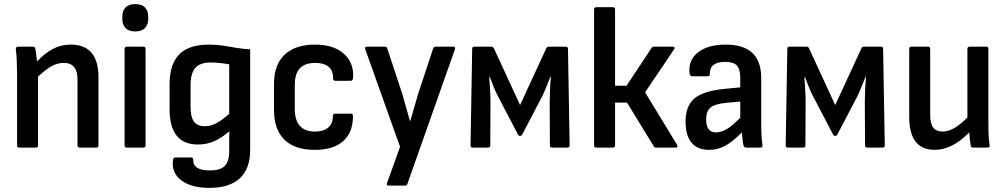

<svg xmlns="http://www.w3.org/2000/svg" viewBox="-20 -718 4891 934"><path d="M74 0Q63 0 63 -11V-366Q63 -393 61.5 -425.5Q60 -458 57 -477Q56 -491 68 -491H141Q150 -491 152 -480Q154 -471 156 -454Q158 -437 160 -419Q200 -461 239 -481Q278 -501 324 -501Q459 -501 459 -342V-11Q459 0 449 0H368Q357 0 357 -11V-332Q357 -412 290 -412Q261 -412 232.5 -397Q204 -382 165 -345V-11Q165 0 155 0Z M597 0Q586 0 586 -11V-480Q586 -491 597 -491H678Q688 -491 688 -480V-11Q688 0 678 0ZM638 -565Q606 -565 590.5 -582Q575 -599 575 -625V-638Q575 -665 590.5 -681.5Q606 -698 638 -698Q670 -698 685.5 -681.5Q701 -665 701 -638V-625Q701 -599 685.5 -582Q670 -565 638 -565Z M1000 196Q911 196 863 160Q815 124 821 65Q822 48 833 48H911Q920 48 920 62Q920 111 1001 111Q1052 111 1073.5 89Q1095 67 1095 16V-17Q1095 -33 1095 -48.5Q1095 -64 1096 -79H1095Q1057 -46 1020.5 -30.5Q984 -15 943 -15Q805 -15 805 -187V-309Q805 -405 851.5 -453Q898 -501 996 -501Q1034 -501 1065.5 -496Q1097 -491 1128.5 -485.5Q1160 -480 1197 -478V10Q1197 103 1146.5 149.5Q1096 196 1000 196ZM976 -104Q1003 -104 1030 -117.5Q1057 -131 1095 -164V-405Q1074 -409 1049 -411.5Q1024 -414 1005 -414Q953 -414 930 -387.5Q907 -361 907 -303V-198Q907 -149 923.5 -126.5Q940 -104 976 -104Z M1512 11Q1414 11 1363.5 -38.5Q1313 -88 1313 -182V-311Q1313 -403 1364.5 -452Q1416 -501 1513 -501Q1601 -501 1650.5 -458.5Q1700 -416 1698 -347Q1698 -325 1687 -325H1610Q1600 -325 1600 -341Q1600 -376 1577.5 -394Q1555 -412 1514 -412Q1464 -412 1439 -386Q1414 -360 1414 -304V-188Q1414 -78 1513 -78Q1554 -78 1576.5 -97.5Q1599 -117 1599 -149Q1599 -165 1609 -165H1687Q1697 -165 1697 -155Q1698 -76 1650.5 -32.5Q1603 11 1512 11Z M1871 185Q1858 185 1863 172L1926 -4L1757 -478Q1752 -491 1764 -491H1853Q1862 -491 1864 -482L1937 -261Q1946 -230 1955.5 -195.5Q1965 -161 1974 -130H1976Q1985 -161 1995 -195.5Q2005 -230 2014 -261L2087 -482Q2090 -491 2100 -491H2184Q2197 -491 2193 -478L1962 176Q1959 185 1950 185Z M2279 0Q2269 0 2269 -11L2277 -480Q2277 -491 2287 -491H2371Q2379 -491 2383 -482L2510 -207L2637 -482Q2641 -491 2649 -491H2733Q2743 -491 2743 -480L2751 -11Q2751 0 2741 0H2666Q2655 0 2655 -11L2654 -223Q2654 -246 2655.5 -281Q2657 -316 2660 -343H2657Q2647 -318 2637.5 -295Q2628 -272 2620 -254L2520 -63Q2517 -57 2510 -57Q2503 -57 2500 -63L2400 -254Q2391 -272 2381.5 -295Q2372 -318 2363 -343H2360Q2362 -316 2364 -281.5Q2366 -247 2366 -223L2365 -11Q2365 0 2354 0Z M3274 -13Q3277 -8 3275 -4Q3273 0 3267 0H3172Q3163 0 3160 -7L3030 -219H2972V-11Q2972 0 2962 0H2881Q2870 0 2870 -11V-672Q2870 -683 2881 -683H2962Q2972 -683 2972 -672V-301H3028L3149 -484Q3154 -491 3162 -491H3253Q3259 -491 3261 -487Q3263 -483 3259 -478L3118 -269Z M3429 11Q3373 11 3344 -24Q3315 -59 3315 -126Q3315 -203 3358.5 -239.5Q3402 -276 3508 -286L3581 -293V-339Q3581 -382 3564.5 -399.5Q3548 -417 3507 -417Q3432 -417 3433 -358Q3433 -347 3423 -347H3346Q3336 -347 3334 -365Q3329 -428 3377 -464.5Q3425 -501 3511 -501Q3683 -501 3683 -339V-123Q3683 -86 3684.5 -59Q3686 -32 3689 -12Q3691 0 3679 0H3608Q3599 0 3596 -14Q3595 -21 3592.5 -38.5Q3590 -56 3589 -74Q3545 -29 3508 -9Q3471 11 3429 11ZM3415 -137Q3415 -74 3463 -74Q3488 -74 3514.5 -89.5Q3541 -105 3581 -145V-224L3516 -218Q3458 -213 3436.5 -195Q3415 -177 3415 -137Z M3812 0Q3802 0 3802 -11L3810 -480Q3810 -491 3820 -491H3904Q3912 -491 3916 -482L4043 -207L4170 -482Q4174 -491 4182 -491H4266Q4276 -491 4276 -480L4284 -11Q4284 0 4274 0H4199Q4188 0 4188 -11L4187 -223Q4187 -246 4188.5 -281Q4190 -316 4193 -343H4190Q4180 -318 4170.5 -295Q4161 -272 4153 -254L4053 -63Q4050 -57 4043 -57Q4036 -57 4033 -63L3933 -254Q3924 -272 3914.5 -295Q3905 -318 3896 -343H3893Q3895 -316 3897 -281.5Q3899 -247 3899 -223L3898 -11Q3898 0 3887 0Z M4527 11Q4403 11 4403 -149V-480Q4403 -491 4414 -491H4495Q4505 -491 4505 -480V-160Q4505 -117 4519.5 -97.5Q4534 -78 4565 -78Q4592 -78 4620 -93.5Q4648 -109 4686 -146V-480Q4686 -491 4697 -491H4777Q4788 -491 4788 -480V-124Q4788 -96 4789 -67Q4790 -38 4794 -11Q4796 0 4783 0H4714Q4703 0 4702 -10Q4697 -41 4695 -74Q4612 11 4527 11Z"/></svg>

Font: Sofia Sans Extra Cond
Style: Bold
Weight: 700
Width: 1
Designer: Botio Nikoltchev, Ani Petrova
Foundry: lettersoup
Version: Version 4.100; ttfautohint (v1.8.3)